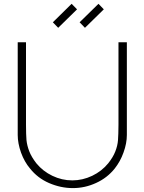

<svg xmlns="http://www.w3.org/2000/svg" viewBox="-20 -972 758 1008"><path d="M285.5 -826 257.5 -855 356 -952 384.5 -923ZM426 -826 398 -855 497 -952 525 -923ZM646 -263.5Q646 -219.5 628.5 -171.5Q620 -147.5 608.5 -126.8Q597 -106 582.5 -87.5Q543 -38 484.5 -11.5Q426 15.5 362.5 15.5Q299 15.5 237.5 -11Q177.5 -37 137.5 -87.5Q108.5 -121.5 90.5 -170.5Q73 -220 73 -263.5V-750H116.5V-317.5Q116.5 -290.5 117.2 -270.5Q118 -250.5 119 -236.5Q122 -208 133.5 -178Q145 -148 171 -114.5Q205 -73 255 -49Q305 -25 359.5 -25Q413.5 -25 464 -49Q514 -73 548 -114.5Q573.5 -146.5 585 -176Q597.5 -207.5 599.5 -236.5Q600.5 -251.5 601.2 -271.8Q602 -292 602 -317.5V-750H646Z"/></svg>

Font: Russisch Sans ExtraLight
Style: Regular
Weight: 200
Width: 4
Designer: Michael Sharanda (font) & Cristiano Sobral (main changes)
Foundry: Michael Sharanda
Version: Version 2.00;September 8, 2020;FontCreator 13.0.0.2681 64-bi